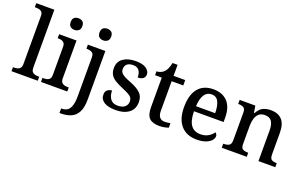

<svg xmlns="http://www.w3.org/2000/svg" viewBox="-107 -1269 3201 2015"><g transform="rotate(20 1493.5 -261.5)"><path d="M14 0V-45H27Q47 -45 65 -50Q83 -55 94.5 -69.5Q106 -84 106 -115V-649Q106 -678 94.5 -692Q83 -706 65 -710.5Q47 -715 27 -715H14V-760H216V-115Q216 -84 227 -69.5Q238 -55 256 -50Q274 -45 295 -45H307V0Z M486 -633Q458 -633 439.5 -648Q421 -663 421 -698Q421 -734 439.5 -748.5Q458 -763 486 -763Q512 -763 531.5 -748.5Q551 -734 551 -698Q551 -663 531.5 -648Q512 -633 486 -633ZM343 0V-45H356Q376 -45 394 -49.5Q412 -54 423.5 -68Q435 -82 435 -111V-425Q435 -454 423.5 -468Q412 -482 394 -486.5Q376 -491 356 -491H351V-536H545V-115Q545 -84 556.5 -69.5Q568 -55 586 -50Q604 -45 624 -45H637V0Z M808 -633Q780 -633 761.5 -648Q743 -663 743 -698Q743 -734 761.5 -748.5Q780 -763 808 -763Q834 -763 853.5 -748.5Q873 -734 873 -698Q873 -663 853.5 -648Q834 -633 808 -633ZM637 240V189H644Q680 189 705 172.5Q730 156 743.5 116Q757 76 757 7V-424Q757 -467 732.5 -479Q708 -491 675 -491H672V-536H867V8Q867 97 839.5 148Q812 199 764 219.5Q716 240 654 240Z M1179 10Q1094 10 1049 -18.5Q1004 -47 1004 -99Q1004 -128 1016 -143Q1028 -158 1045 -164Q1062 -170 1075 -170Q1075 -115 1100.5 -78Q1126 -41 1183 -41Q1236 -41 1263 -65Q1290 -89 1290 -126Q1290 -149 1279.5 -165.5Q1269 -182 1242 -197Q1215 -212 1167 -232Q1115 -254 1080.5 -275.5Q1046 -297 1029 -326.5Q1012 -356 1012 -400Q1012 -471 1065.5 -508.5Q1119 -546 1207 -546Q1285 -546 1323 -518Q1361 -490 1361 -454Q1361 -425 1341 -408Q1321 -391 1281 -391Q1281 -441 1259.5 -469Q1238 -497 1194 -497Q1148 -497 1125.5 -476.5Q1103 -456 1103 -422Q1103 -397 1115.5 -380.5Q1128 -364 1155.5 -349.5Q1183 -335 1231 -317Q1306 -287 1343.5 -251Q1381 -215 1381 -152Q1381 -73 1326 -31.5Q1271 10 1179 10Z M1665 10Q1591 10 1555 -24.5Q1519 -59 1519 -146V-476H1444V-519Q1465 -519 1488 -528Q1511 -537 1527 -554Q1558 -586 1573 -659H1629V-536H1759V-476H1629V-146Q1629 -97 1648.5 -74Q1668 -51 1703 -51Q1721 -51 1737 -53Q1753 -55 1768 -58V-8Q1755 -2 1726 4Q1697 10 1665 10Z M2083 10Q1969 10 1906.5 -62Q1844 -134 1844 -264Q1844 -405 1903.5 -476Q1963 -547 2073 -547Q2173 -547 2230.5 -486.5Q2288 -426 2288 -307V-260H1957Q1959 -153 1995.5 -104.5Q2032 -56 2101 -56Q2153 -56 2189.5 -78Q2226 -100 2244 -129Q2252 -125 2258.5 -115Q2265 -105 2265 -91Q2265 -69 2245.5 -45.5Q2226 -22 2185.5 -6Q2145 10 2083 10ZM2173 -317Q2173 -395 2150 -442.5Q2127 -490 2072 -490Q2020 -490 1991.5 -445.5Q1963 -401 1959 -317Z M2362 0V-45H2368Q2402 -45 2425.5 -57.5Q2449 -70 2449 -116V-424Q2449 -467 2426.5 -479Q2404 -491 2371 -491H2367V-536H2542L2555 -458H2560Q2591 -514 2629 -530.5Q2667 -547 2715 -547Q2794 -547 2838 -500.5Q2882 -454 2882 -352V-117Q2882 -70 2901.5 -57.5Q2921 -45 2955 -45H2960V0H2772V-341Q2772 -406 2749.5 -441.5Q2727 -477 2671 -477Q2629 -477 2604.5 -454.5Q2580 -432 2569.5 -395.5Q2559 -359 2559 -317V-111Q2559 -68 2581.5 -56.5Q2604 -45 2637 -45H2641V0Z"/></g></svg>

Font: Noto Serif Hentaigana Medium
Style: Regular
Weight: 500
Designer: Kazuhiro Yamada
Foundry: nipponia
Version: Version 1.000; ttfautohint (v1.8.4.7-5d5b)